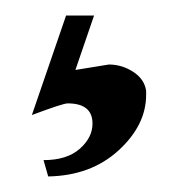

<svg xmlns="http://www.w3.org/2000/svg" viewBox="-20 -42 223 247"><path d="M77 48 120 41Q137 41 151.5 50.5Q166 60 168 75V80Q168 119 132.5 151.5Q97 184 42 185L36 164Q66 164 82.5 149.5Q99 135 99 117Q99 91 67 91Q61 91 21 106L65 -22H101Z"/></svg>

Font: Ruslan Display
Style: Regular
Weight: 400
Version: Version 1.001